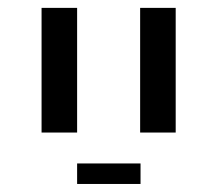

<svg xmlns="http://www.w3.org/2000/svg" viewBox="-20 -619 549 485"><path d="M85 -599.1H174.8V-284.2H85ZM334 -599.1H423.8V-284.2H334ZM174.8 -206.1H335V-154.3H174.8Z"/></svg>

Font: Liberation Sans
Style: Regular
Weight: 400
Designer: Steve Matteson
Foundry: Ascender Corporation
Version: Version 2.00.1